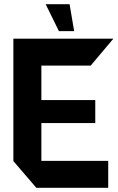

<svg xmlns="http://www.w3.org/2000/svg" viewBox="-20 -899 563 919"><path d="M154 0 44 -128V-129H498V0ZM44 -129V-714H178V-129ZM178 -310V-420H436V-310ZM178 -585V-714H522V-713L414 -585ZM262 -750 199 -878V-879H313L335 -750Z"/></svg>

Font: Foldit SemiBold
Style: Regular
Weight: 600
Version: Version 1.003